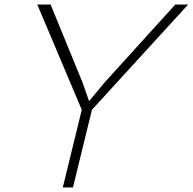

<svg xmlns="http://www.w3.org/2000/svg" viewBox="-20 -830 853 850"><path d="M813 -810 387 -344 303 0H258L342 -344L145 -810H204L345 -466L374 -383H375L444 -466L756 -810Z"/></svg>

Font: TypoPRO Sinkin Sans
Style: 200 X Light Italic
Weight: 200
Italic angle: -112°
Designer: Keith Bates
Foundry: K-Type
Version: Sinkin Sans (version 1.0)  by Keith Bates   •   © 2014   www